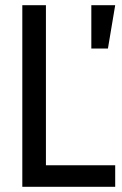

<svg xmlns="http://www.w3.org/2000/svg" viewBox="-20 -720 470 740"><path d="M66 -700H157V-83H424V0H66ZM332 -700H424L396 -533H332Z"/></svg>

Font: Cabin Condensed
Style: Regular
Weight: 400
Width: 3
Designer: Pablo Impallari
Foundry: Pablo Impallari. http://www.impallari.com Igino Marini. http://www.ikern.com
Version: Version 2.200